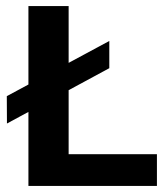

<svg xmlns="http://www.w3.org/2000/svg" viewBox="-20 -615 546 635"><path d="M74 0V-595H207V-105H499V0ZM3 -206.5 2.5 -297 341.5 -479.5V-389.5Z"/></svg>

Font: Encode Sans SC SemiBold
Style: Regular
Weight: 600
Version: Version 3.002